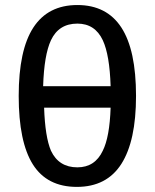

<svg xmlns="http://www.w3.org/2000/svg" viewBox="-20 -731 618 767"><path d="M523.4 -347.7Q523.4 -168 464.8 -76.2Q406.2 15.6 287.1 15.6Q168 15.6 111.3 -74.2Q54.7 -164.1 54.7 -347.7Q54.7 -531.2 113.3 -621.1Q171.9 -710.9 289.1 -710.9Q406.2 -710.9 464.8 -621.1Q523.4 -531.2 523.4 -347.7ZM421.9 -386.7Q418 -511.7 390.6 -570.3Q359.4 -636.7 289.1 -636.7Q214.8 -636.7 183.6 -570.3Q156.2 -511.7 152.3 -386.7ZM156.2 -300.8Q160.2 -183.6 183.6 -128.9Q214.8 -62.5 289.1 -62.5Q359.4 -62.5 390.6 -128.9Q418 -183.6 421.9 -300.8Z"/></svg>

Font: 和音 by 宁静之雨，公众号njzyshare
Style: Regular
Weight: 400
Designer: Steve Matteson
Foundry: Ascender Corporation
Version: Version 6.00;June 8, 2018;FontCreator 11.0.0.2388 32-bit